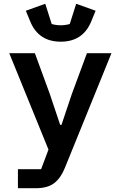

<svg xmlns="http://www.w3.org/2000/svg" viewBox="-20 -798 640 1018"><path d="M441 -516H571L324 92Q303 145 268 172.5Q233 200 169 200H75V99H198L237 -5L29 -516H165L244 -300L299 -136H306L361 -300ZM302 -577Q184 -577 140 -685L117 -741L220 -778L254 -671Q262 -668 275.5 -666Q289 -664 302 -664Q315 -664 328.5 -666Q342 -668 350 -671L384 -778L487 -741L464 -685Q420 -577 302 -577Z"/></svg>

Font: IBM Plex Mono SemiBold
Style: Regular
Weight: 600
Monospace: yes
Designer: Mike Abbink, Paul van der Laan, Pieter van Rosmalen
Foundry: Bold Monday
Version: Version 2.3